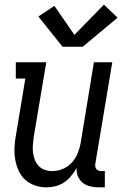

<svg xmlns="http://www.w3.org/2000/svg" viewBox="-20 -798 540 826"><path d="M180 8Q154 8 129.5 -0.5Q105 -9 87 -26Q69 -43 59 -66Q49 -89 45 -114.5Q41 -140 42.5 -166.5Q44 -193 49 -219L89 -460H48V-530H179L125 -208Q123 -191 121.5 -174Q120 -157 122 -141Q124 -125 130 -110Q136 -95 146.5 -84Q157 -73 172.5 -67.5Q188 -62 204 -62Q227 -62 249.5 -71Q272 -80 288.5 -98Q305 -116 314 -138Q323 -160 327 -183L384 -530H463L390 -93Q389 -87 390 -81Q391 -75 394.5 -70.5Q398 -66 404 -64Q410 -62 416 -62H431V8H404Q386 8 367.5 3.5Q349 -1 335.5 -12Q322 -23 315 -40Q308 -57 310 -76Q300 -58 286.5 -41.5Q273 -25 256 -13.5Q239 -2 219 3Q199 8 180 8ZM249 -597 145 -727 214 -773 300 -648 427 -778 486 -722 336 -597Z"/></svg>

Font: Iosevka Slab
Style: Italic
Weight: 400
Italic angle: -9°
Monospace: yes
Designer: Belleve Invis
Foundry: Belleve Invis
Version: Version 11.1.0; ttfautohint (v1.8.3)